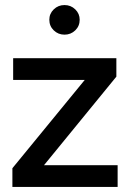

<svg xmlns="http://www.w3.org/2000/svg" viewBox="-20 -739 518 759"><path d="M29 0V-74L315 -423H32V-509H440V-436L154 -86H445V0ZM235 -602Q210 -602 192.5 -619Q175 -636 175 -661Q175 -685 192.5 -702Q210 -719 235 -719Q260 -719 277.5 -702Q295 -685 295 -661Q295 -636 277.5 -619Q260 -602 235 -602Z"/></svg>

Font: Red Hat Display Medium
Style: Regular
Weight: 500
Designer: Pentagram, MCKL
Foundry: Pentagram, MCKL
Version: Version 1.023